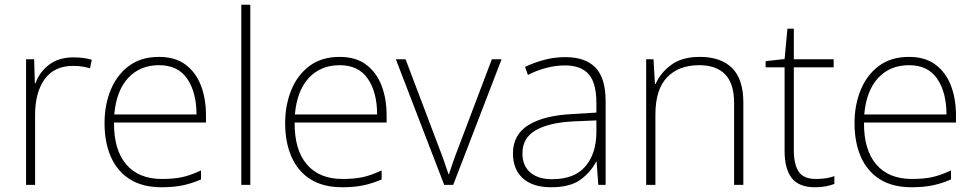

<svg xmlns="http://www.w3.org/2000/svg" viewBox="-20 -831 4112 810"><path d="M290 -589Q312 -589 331 -586.5Q350 -584 367 -579L360 -543Q342 -548 325.5 -550.5Q309 -553 288 -553Q209 -553 168.5 -497Q128 -441 128 -346V-51H90V-581H124L127 -480H130Q146 -526 186.5 -557.5Q227 -589 290 -589Z M651 -591Q719 -591 762.5 -558.5Q806 -526 827.5 -470.5Q849 -415 849 -345V-314H461Q460 -199 512.5 -137.5Q565 -76 663 -76Q712 -76 747.5 -83.5Q783 -91 828 -112V-74Q789 -57 750.5 -49Q712 -41 662 -41Q581 -41 527.5 -75Q474 -109 447.5 -170Q421 -231 421 -311Q421 -388 447 -451.5Q473 -515 524 -553Q575 -591 651 -591ZM651 -556Q571 -556 521 -502.5Q471 -449 462 -348H809Q809 -441 770 -498.5Q731 -556 651 -556Z M1036 -51H998V-811H1036Z M1413 -591Q1481 -591 1524.5 -558.5Q1568 -526 1589.5 -470.5Q1611 -415 1611 -345V-314H1223Q1222 -199 1274.5 -137.5Q1327 -76 1425 -76Q1474 -76 1509.5 -83.5Q1545 -91 1590 -112V-74Q1551 -57 1512.5 -49Q1474 -41 1424 -41Q1343 -41 1289.5 -75Q1236 -109 1209.5 -170Q1183 -231 1183 -311Q1183 -388 1209 -451.5Q1235 -515 1286 -553Q1337 -591 1413 -591ZM1413 -556Q1333 -556 1283 -502.5Q1233 -449 1224 -348H1571Q1571 -441 1532 -498.5Q1493 -556 1413 -556Z M1854 -51 1650 -581H1691L1833 -206Q1846 -173 1855 -146.5Q1864 -120 1872 -96H1874Q1882 -120 1891 -146.5Q1900 -173 1913 -206L2055 -581H2096L1892 -51Z M2365 -590Q2450 -590 2492.5 -545.5Q2535 -501 2535 -404V-51H2504L2497 -149H2495Q2471 -103 2427.5 -72Q2384 -41 2305 -41Q2227 -41 2185.5 -79Q2144 -117 2144 -184Q2144 -263 2209.5 -303.5Q2275 -344 2396 -350L2496 -356V-396Q2496 -482 2463 -518.5Q2430 -555 2364 -555Q2287 -555 2207 -515L2195 -549Q2233 -567 2276 -578.5Q2319 -590 2365 -590ZM2400 -319Q2298 -314 2241 -282Q2184 -250 2184 -184Q2184 -132 2217 -103.5Q2250 -75 2309 -75Q2403 -75 2449 -128.5Q2495 -182 2496 -270V-323Z M2933 -591Q3021 -591 3068.5 -544Q3116 -497 3116 -398V-51H3077V-396Q3077 -479 3039 -517.5Q3001 -556 2930 -556Q2843 -556 2794 -504.5Q2745 -453 2745 -348V-51H2706V-581H2737L2743 -477H2746Q2765 -522 2810.5 -556.5Q2856 -591 2933 -591Z M3422 -76Q3445 -76 3464.5 -79Q3484 -82 3500 -88V-55Q3484 -49 3464 -45Q3444 -41 3419 -41Q3350 -41 3320 -80Q3290 -119 3290 -194V-547H3210V-573L3290 -582L3302 -710H3329V-581H3497V-547H3329V-197Q3329 -138 3349.5 -107Q3370 -76 3422 -76Z M3815 -591Q3883 -591 3926.5 -558.5Q3970 -526 3991.5 -470.5Q4013 -415 4013 -345V-314H3625Q3624 -199 3676.5 -137.5Q3729 -76 3827 -76Q3876 -76 3911.5 -83.5Q3947 -91 3992 -112V-74Q3953 -57 3914.5 -49Q3876 -41 3826 -41Q3745 -41 3691.5 -75Q3638 -109 3611.5 -170Q3585 -231 3585 -311Q3585 -388 3611 -451.5Q3637 -515 3688 -553Q3739 -591 3815 -591ZM3815 -556Q3735 -556 3685 -502.5Q3635 -449 3626 -348H3973Q3973 -441 3934 -498.5Q3895 -556 3815 -556Z"/></svg>

Font: Noto Sans Tamil UI ExtraLight
Style: Regular
Weight: 200
Designer: Jelle Bosma - Monotype Design Team
Foundry: Monotype Imaging Inc.
Version: Version 2.004; ttfautohint (v1.8.4.7-5d5b)